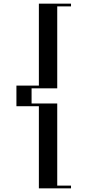

<svg xmlns="http://www.w3.org/2000/svg" viewBox="-20 -887 479 1052"><path d="M193 -305H70V-418H193V-867H369.1V-852H293.6V-403H153V-320H293.6V130H369.1V145H193Z"/></svg>

Font: Facade Sud
Style: Regular
Weight: 100
Designer: Éléonore Fines
Foundry: Velvetyne Type Foundry
Version: Version 1.001;Glyphs 3.2 (3202)